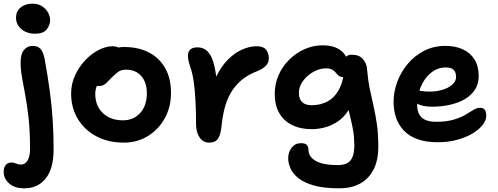

<svg xmlns="http://www.w3.org/2000/svg" viewBox="-58 -762 2700 1042"><path d="M74 260Q21 260 -8.5 233.5Q-38 207 -38 170Q-38 146 -26.5 133Q-15 120 4 120Q13 120 20.5 122.5Q28 125 36.5 128Q45 131 56 131Q79 131 92 108.5Q105 86 105 46Q105 -51 97 -122Q89 -193 79 -246Q69 -299 61.5 -341.5Q54 -384 54 -424Q54 -469 72 -491Q90 -513 121 -513Q145 -513 160.5 -498Q176 -483 184 -443Q201 -351 212 -269.5Q223 -188 228 -110Q233 -32 233 48Q233 153 190 206.5Q147 260 74 260ZM134 -579Q87 -579 58 -604Q29 -629 29 -665Q29 -701 54 -721.5Q79 -742 118 -742Q149 -742 170.5 -728Q192 -714 203 -693.5Q214 -673 214 -651Q214 -626 195.5 -602.5Q177 -579 134 -579Z M614 12Q530 12 465.5 -22Q401 -56 364.5 -116.5Q328 -177 328 -254Q328 -307 349.5 -353.5Q371 -400 405 -435.5Q439 -471 478 -491Q517 -511 552 -511Q567 -511 579.5 -506.5Q592 -502 600 -492Q608 -482 608 -465Q608 -435 595.5 -411.5Q583 -388 544 -373Q519 -360 500 -342Q481 -324 470 -301Q459 -278 459 -253Q459 -188 500 -148.5Q541 -109 609 -109Q667 -109 703 -149Q739 -189 739 -256Q739 -315 708.5 -349.5Q678 -384 626 -384Q600 -384 583.5 -372Q567 -360 547 -340Q532 -325 522.5 -315Q513 -305 503 -300Q493 -295 478 -295Q462 -295 450 -307Q438 -319 438 -352Q438 -379 453 -406.5Q468 -434 493.5 -456.5Q519 -479 550 -493Q581 -507 614 -507Q694 -507 751.5 -476.5Q809 -446 839.5 -390.5Q870 -335 870 -258Q870 -181 836 -120Q802 -59 744.5 -23.5Q687 12 614 12Z M1076 12Q1055 12 1039.5 -0.5Q1024 -13 1015 -36Q1006 -59 1006 -88Q1006 -155 1003 -213Q1000 -271 993.5 -317.5Q987 -364 975 -397Q967 -422 964.5 -435Q962 -448 962 -461Q962 -481 974.5 -493Q987 -505 1014 -505Q1039 -505 1058.5 -491.5Q1078 -478 1092 -446Q1106 -414 1114 -357Q1122 -300 1124 -214L1074 -217Q1089 -293 1116.5 -348.5Q1144 -404 1180.5 -440Q1217 -476 1257 -493.5Q1297 -511 1335 -511Q1370 -511 1385.5 -493Q1401 -475 1401 -445Q1401 -424 1387 -407.5Q1373 -391 1341 -377Q1288 -357 1252.5 -327Q1217 -297 1194.5 -258Q1172 -219 1160.5 -173Q1149 -127 1144 -75Q1140 -40 1131.5 -21Q1123 -2 1109.5 5Q1096 12 1076 12Z M1783 260Q1699 260 1645 244.5Q1591 229 1560.5 204Q1530 179 1518 150.5Q1506 122 1506 97Q1506 63 1525 39Q1544 15 1575 15Q1598 15 1607 24.5Q1616 34 1616 51Q1616 75 1633 94Q1650 113 1685 123.5Q1720 134 1774 134Q1826 134 1845.5 107Q1865 80 1865 29Q1865 -15 1859 -50.5Q1853 -86 1845 -118Q1837 -150 1829.5 -184Q1822 -218 1817 -258L1868 -250Q1856 -198 1832 -161.5Q1808 -125 1775.5 -103Q1743 -81 1706.5 -71Q1670 -61 1634 -61Q1572 -61 1527 -83.5Q1482 -106 1457.5 -148.5Q1433 -191 1433 -252Q1433 -307 1454 -354.5Q1475 -402 1511.5 -438Q1548 -474 1594.5 -495Q1641 -516 1692 -516Q1745 -516 1776.5 -498Q1808 -480 1821 -452.5Q1834 -425 1834 -396Q1834 -374 1824 -359Q1814 -344 1803 -344Q1789 -344 1780.5 -351Q1772 -358 1764.5 -367.5Q1757 -377 1745 -384Q1733 -391 1712 -391Q1684 -391 1658 -379.5Q1632 -368 1610.5 -349Q1589 -330 1576.5 -306.5Q1564 -283 1564 -258Q1564 -226 1581 -208.5Q1598 -191 1634 -191Q1685 -191 1724.5 -214.5Q1764 -238 1787 -287Q1810 -336 1810 -412Q1810 -440 1819 -452.5Q1828 -465 1851 -465Q1892 -465 1912 -441Q1932 -417 1934 -387Q1939 -327 1949 -279Q1959 -231 1969.5 -185.5Q1980 -140 1987.5 -87Q1995 -34 1995 37Q1995 141 1940 200.5Q1885 260 1783 260Z M2318 10Q2255 10 2209.5 -6Q2164 -22 2135 -52Q2106 -82 2092 -122Q2078 -162 2078 -210Q2078 -263 2097.5 -316.5Q2117 -370 2154 -414.5Q2191 -459 2243 -486Q2295 -513 2360 -513Q2413 -513 2453.5 -494.5Q2494 -476 2517 -439.5Q2540 -403 2540 -349Q2540 -307 2520 -276Q2500 -245 2465.5 -224.5Q2431 -204 2385 -193.5Q2339 -183 2287 -183Q2231 -183 2203.5 -201.5Q2176 -220 2176 -244Q2176 -258 2182.5 -264.5Q2189 -271 2204 -271Q2215 -271 2230.5 -268Q2246 -265 2274 -265Q2312 -265 2344.5 -275Q2377 -285 2397 -303Q2417 -321 2417 -344Q2417 -370 2404 -383Q2391 -396 2360 -396Q2327 -396 2298.5 -379Q2270 -362 2249.5 -333.5Q2229 -305 2217.5 -268.5Q2206 -232 2206 -193Q2206 -165 2215.5 -144.5Q2225 -124 2248 -112.5Q2271 -101 2309 -101Q2365 -101 2403.5 -112.5Q2442 -124 2467.5 -139Q2493 -154 2511.5 -165.5Q2530 -177 2547 -177Q2565 -177 2573 -166Q2581 -155 2581 -133Q2581 -109 2561 -83.5Q2541 -58 2505.5 -37Q2470 -16 2422 -3Q2374 10 2318 10Z"/></svg>

Font: Shantell Sans SemiBold
Style: Regular
Weight: 600
Designer: Stephen Nixon, Anya Danilova, Shantell Martin
Foundry: Arrow Type
Version: Version 1.011;[c5ecc13dd]